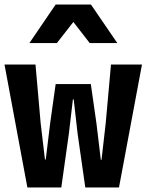

<svg xmlns="http://www.w3.org/2000/svg" viewBox="-25 -832 650 852"><path d="M96.5 0 -5 -545.5H132.5L155.5 -284.5L174.5 -124H178L197.5 -284.5L222 -459H378L403 -284.5L422.5 -122.5L425.5 -123L444 -284.5L467.5 -545.5H605L503 0H353.5L319.5 -238L302 -391H298.5L280.5 -238L247 0ZM105.5 -641 222 -812H378.5L495.5 -641H373L300.5 -734.5L227.5 -641Z"/></svg>

Font: Spline Sans Mono
Style: Bold
Weight: 700
Designer: Eben Sorkin, Mirko Velimirovic
Foundry: Sorkin Type
Version: Version 1.004